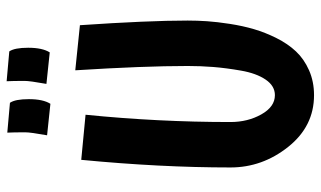

<svg xmlns="http://www.w3.org/2000/svg" viewBox="-214 -736 967 579"><g transform="rotate(-90 269.5 -446.5)"><path d="M77 -685 213 -672Q191 -453 191 -235Q191 -183 214 -142Q237 -101 272 -101Q300 -101 319 -129Q338 -157 346 -203Q354 -249 357 -287Q360 -325 360 -364Q360 -497 347 -703L483 -689Q497 -483 497 -364Q497 -335 495 -305.5Q493 -276 487 -237Q481 -198 471 -164Q461 -130 444 -96Q427 -62 404 -37.5Q381 -13 347 2Q313 17 272 17Q178 17 116 -61Q54 -139 54 -235Q54 -446 77 -685ZM159 -908 249 -900Q260 -884 260 -843Q260 -800 246 -778L151 -788Q160 -838 160 -854Q160 -890 159 -908ZM314 -910 404 -902Q415 -886 415 -845Q415 -802 401 -780L306 -790Q315 -840 315 -856Q315 -892 314 -910Z"/></g></svg>

Font: Boogaloo
Style: Regular
Weight: 400
Designer: John Vargas Beltran
Foundry: John Vargas Beltran
Version: Version 1.001